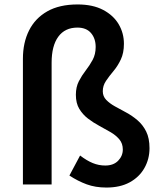

<svg xmlns="http://www.w3.org/2000/svg" viewBox="-20 -829 724 863"><path d="M458 14Q409 14 369.5 -0.5Q330 -15 292 -40L340 -130Q370 -107 397 -96Q424 -85 453 -85Q490 -85 511 -106.5Q532 -128 532 -157Q532 -184 516.5 -202.5Q501 -221 477 -235Q453 -249 426 -263.5Q399 -278 375.5 -296Q352 -314 336.5 -339.5Q321 -365 321 -403Q321 -438 334.5 -464Q348 -490 365.5 -512.5Q383 -535 396.5 -560Q410 -585 410 -618Q410 -656 389 -680.5Q368 -705 328 -705Q272 -705 242 -664Q212 -623 212 -547V0H83V-565Q83 -637 110.5 -692Q138 -747 192.5 -778Q247 -809 329 -809Q397 -809 443.5 -784.5Q490 -760 513.5 -720Q537 -680 537 -632Q537 -591 523 -561.5Q509 -532 490 -509.5Q471 -487 456.5 -465.5Q442 -444 442 -419Q442 -396 457.5 -380Q473 -364 496.5 -351Q520 -338 547 -323.5Q574 -309 598 -288.5Q622 -268 637 -238Q652 -208 652 -163Q652 -114 629 -73.5Q606 -33 563 -9.5Q520 14 458 14Z"/></svg>

Font: Noto Sans HK SemiBold
Style: Regular
Weight: 600
Version: Version 2.004-H2;hotconv 1.0.118;makeotfexe 2.5.65603